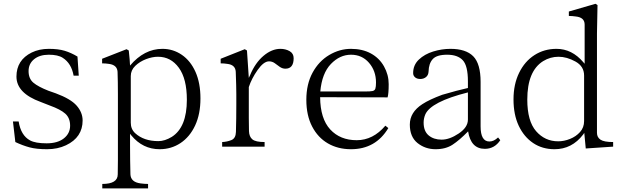

<svg xmlns="http://www.w3.org/2000/svg" viewBox="-20 -779 3310 1020"><path d="M48.8 -133.8H79.1Q90.8 -59.6 139.6 -33.2Q168 -17.6 227.5 -17.6Q286.1 -17.6 319.3 -43.9Q352.5 -70.3 352.5 -111.3Q352.5 -152.3 326.7 -175.3Q300.8 -198.2 246.1 -217.8L196.3 -237.3Q67.4 -284.2 67.4 -372.1Q67.4 -460 148.4 -500Q188.5 -519.5 239.3 -519.5Q289.1 -519.5 323.2 -509.3Q357.4 -499 391.6 -478.5L398.4 -377H371.1Q359.4 -442.4 313.5 -471.7Q288.1 -488.3 239.3 -488.3Q190.4 -488.3 161.1 -464.4Q131.8 -440.4 131.8 -401.4Q131.8 -361.3 157.2 -339.8Q182.6 -318.4 237.3 -296.9L276.4 -283.2Q355.5 -253.9 387.2 -217.8Q418.9 -181.6 418.9 -138.7Q418.9 -94.7 397 -61.5Q375 -28.3 330.6 -7.3Q286.1 13.7 230.5 13.7Q173.8 13.7 137.2 3.9Q100.6 -5.9 61.5 -24.4Z M522.5 -442.4V-466.8L652.3 -517.6L664.1 -510.7Q669.9 -458 670.9 -430.7Q746.1 -519.5 842.8 -519.5Q899.4 -519.5 945.8 -487.8Q992.2 -456.1 1018.6 -397Q1044.9 -337.9 1044.9 -255.9Q1044.9 -172.9 1016.6 -112.3Q988.3 -51.8 939 -19Q889.6 13.7 828.1 13.7Q738.3 13.7 677.7 -59.6L670.9 -68.4V-3.9Q670.9 71.3 672.9 147.5Q674.8 188.5 726.6 195.3Q748 198.2 766.6 198.2V221.7H523.4V198.2Q605.5 198.2 605.5 147.5Q606.4 110.4 606.4 72.3V-278.3Q606.4 -345.7 604.5 -397.5Q602.5 -433.6 559.6 -439.5Q541 -442.4 522.5 -442.4ZM674.8 -127Q674.8 -92.8 698.2 -71.3Q744.1 -29.3 821.3 -29.3Q855.5 -29.3 892.6 -51.8Q972.7 -102.5 972.7 -249Q972.7 -360.4 930.2 -418.9Q887.7 -477.5 819.3 -477.5Q789.1 -477.5 755.9 -464.8Q722.7 -452.1 698.7 -429.2Q674.8 -406.2 674.8 -375Z M1152.3 -442.4V-466.8L1280.3 -517.6L1292 -510.7Q1293.9 -473.6 1296.9 -438.5Q1299.8 -402.3 1301.8 -365.2L1308.6 -379.9Q1335.9 -445.3 1379.9 -482.4Q1423.8 -519.5 1469.7 -519.5Q1497.1 -519.5 1518.6 -507.3Q1540 -495.1 1540 -469.7Q1540 -414.1 1496.1 -414.1Q1480.5 -414.1 1466.3 -423.8Q1452.1 -433.6 1439.5 -443.4Q1425.8 -453.1 1409.2 -453.1Q1380.9 -453.1 1348.6 -407.2Q1316.4 -361.3 1301.8 -316.4V-152.3Q1301.8 -112.3 1302.7 -82.5Q1303.7 -52.7 1320.8 -38.6Q1337.9 -24.4 1385.7 -24.4V0H1160.2V-24.4Q1185.5 -25.4 1209 -34.7Q1232.4 -43.9 1233.4 -78.1Q1235.4 -146.5 1235.4 -223.6V-279.3Q1235.4 -319.3 1232.4 -397.5Q1230.5 -434.6 1188.5 -439.5Q1170.9 -442.4 1152.3 -442.4Z M1607.4 -249Q1607.4 -332 1640.6 -393.1Q1673.8 -454.1 1729 -486.8Q1784.2 -519.5 1844.7 -519.5Q1905.3 -519.5 1950.2 -495.1Q1995.1 -470.7 2020 -426.3Q2044.9 -381.8 2044.9 -332Q2044.9 -281.2 2039.1 -261.7L1680.7 -262.7Q1681.6 -148.4 1734.4 -91.3Q1787.1 -34.2 1875 -34.2Q1961.9 -34.2 2027.3 -111.3L2043 -98.6Q1975.6 13.7 1844.7 13.7Q1775.4 13.7 1722.2 -17.1Q1668.9 -47.9 1638.2 -106.9Q1607.4 -166 1607.4 -249ZM1681.6 -293H1919.9Q1947.3 -293 1959 -295.4Q1970.7 -297.9 1974.1 -308.1Q1977.5 -318.4 1977.5 -340.8Q1977.5 -402.3 1940.4 -445.3Q1903.3 -488.3 1844.7 -488.3Q1785.2 -488.3 1737.8 -439Q1690.4 -389.6 1681.6 -293Z M2157.2 -117.2Q2157.2 -182.6 2223.6 -225.6Q2260.7 -250 2329.1 -275.4Q2412.1 -299.8 2465.8 -311.5V-346.7Q2465.8 -429.7 2438.5 -459Q2411.1 -488.3 2355.5 -488.3Q2299.8 -488.3 2278.8 -464.8Q2257.8 -441.4 2256.8 -399.4Q2255.9 -379.9 2243.2 -369.6Q2230.5 -359.4 2212.9 -359.4Q2195.3 -359.4 2185.1 -368.2Q2174.8 -377 2174.8 -390.6Q2174.8 -433.6 2205.1 -462.4Q2235.4 -491.2 2281.2 -505.4Q2327.1 -519.5 2373 -519.5Q2455.1 -519.5 2494.1 -480Q2533.2 -440.4 2533.2 -343.8V-107.4Q2533.2 -27.3 2580.1 -27.3Q2603.5 -27.3 2626 -48.8L2637.7 -34.2Q2607.4 11.7 2555.7 11.7Q2481.4 11.7 2466.8 -81.1Q2420.9 -34.2 2384.3 -10.3Q2347.7 13.7 2293.9 13.7Q2239.3 13.7 2198.2 -19Q2157.2 -51.8 2157.2 -117.2ZM2230.5 -127.9Q2230.5 -82 2257.3 -59.6Q2284.2 -37.1 2326.2 -37.1Q2368.2 -37.1 2417 -69.8Q2465.8 -102.5 2465.8 -143.6V-288.1Q2268.6 -238.3 2239.3 -170.9Q2230.5 -149.4 2230.5 -127.9Z M2708 -251Q2708 -331.1 2737.8 -392.1Q2767.6 -453.1 2819.3 -486.3Q2871.1 -519.5 2936.5 -519.5Q3018.6 -519.5 3079.1 -448.2L3085.9 -440.4V-648.4Q3085.9 -686.5 3039.1 -691.4Q3019.5 -694.3 3002 -694.3V-717.8L3143.6 -758.8L3154.3 -752L3151.4 -600.6V-73.2Q3151.4 -49.8 3169.9 -37.1Q3188.5 -24.4 3237.3 -24.4V0L3091.8 9.8Q3085.9 -46.9 3084 -73.2L3078.1 -64.5Q3018.6 13.7 2925.8 13.7Q2861.3 13.7 2812.5 -19Q2763.7 -51.8 2735.8 -110.8Q2708 -169.9 2708 -251ZM2781.2 -250Q2781.2 -135.7 2828.1 -82Q2875 -28.3 2945.3 -28.3Q2976.6 -28.3 3008.3 -41Q3040 -53.7 3061.5 -77.6Q3083 -101.6 3083 -135.7V-377.9Q3083 -426.8 3037.1 -452.1Q2991.2 -477.5 2947.3 -477.5Q2903.3 -477.5 2865.2 -454.1Q2781.2 -401.4 2781.2 -250Z"/></svg>

Font: GenEi Koburi Mincho v6
Style: Regular
Weight: 400
Designer: o_tamon (Modified)
Foundry: o_tamon / Adobe Systems Incorporated
Version: Version 6.1